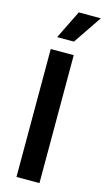

<svg xmlns="http://www.w3.org/2000/svg" viewBox="-141 -980 562 1025"><g transform="rotate(15 140.5 -467.5)"><path d="M192.4 0H65.4V-707H192.4ZM159.2 -934.6H281.2L174.8 -777.3H82Z"/></g></svg>

Font: WEMIX Pretendard SemiBold
Style: Regular
Weight: 600
Designer: Base glyphs from Inter by Rasmus Andersson; Hangeul glyphs from Noto Sans CJK(Source Han Sans) by Jang Soo-young and Kan
Foundry: Kil Hyung-jin
Version: Version 1.000